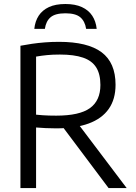

<svg xmlns="http://www.w3.org/2000/svg" viewBox="-20 -962 694 982"><path d="M84.5 0V-728Q113 -733.5 143.8 -738Q174.5 -742.5 209 -745.2Q243.5 -748 282 -748Q428 -748 499.5 -694.8Q571 -641.5 571 -528.5Q571 -454.5 536.2 -405Q501.5 -355.5 434 -330.5Q366.5 -305.5 267 -305.5Q236.5 -305.5 213 -306.8Q189.5 -308 164.5 -310V0ZM535.5 0 274.5 -348H365L628 0ZM267.5 -370.5Q386.5 -370.5 440 -409Q493.5 -447.5 493.5 -527.5Q493.5 -583 472 -617.2Q450.5 -651.5 404.8 -667.2Q359 -683 286.5 -683Q249 -683 221 -680.2Q193 -677.5 164.5 -672.5V-375.5Q184 -373.5 199.5 -372.5Q215 -371.5 231 -371Q247 -370.5 267.5 -370.5ZM155.5 -814.5Q159.5 -853.5 178 -881.8Q196.5 -910 230.2 -925.8Q264 -941.5 314.5 -941.5Q364.5 -941.5 398.8 -925.8Q433 -910 451.8 -881.5Q470.5 -853 474.5 -814.5H420.5Q414.5 -853.5 390.5 -873.8Q366.5 -894 314.5 -894Q262.5 -894 238.8 -873.8Q215 -853.5 209.5 -814.5Z"/></svg>

Font: Encode Sans SC
Style: Regular
Weight: 400
Version: Version 3.002